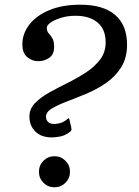

<svg xmlns="http://www.w3.org/2000/svg" viewBox="-20 -780 590 816"><path d="M276.5 -219Q256 -203.5 235.2 -199.8Q214.5 -196 201 -196Q155.5 -196 130.2 -221Q105 -246 105 -285Q105 -317 128.5 -341.5Q152 -366 188.8 -386.5Q225.5 -407 267 -427.5Q308.5 -448 345.2 -472Q382 -496 405.5 -527Q429 -558 429 -600Q429 -655.5 394.8 -684.2Q360.5 -713 301 -713Q269 -713 241.2 -704.8Q213.5 -696.5 196.2 -684.8Q179 -673 179 -662Q179 -647 186.8 -638.5Q194.5 -630 202.2 -617.8Q210 -605.5 210 -580Q210 -548.5 189.2 -534.2Q168.5 -520 142 -520Q116 -520 95.5 -537.5Q75 -555 75 -591Q75 -637 104.8 -675.5Q134.5 -714 189.8 -737Q245 -760 321 -760Q419.5 -760 469.8 -716.2Q520 -672.5 520 -590Q520 -533.5 495 -494Q470 -454.5 431 -427.5Q392 -400.5 347.8 -382Q303.5 -363.5 264.5 -348.8Q225.5 -334 200.5 -319Q175.5 -304 175.5 -283.5Q175.5 -271 184 -262Q192.5 -253 210 -253Q219 -253 234.2 -256.5Q249.5 -260 265 -273Q271 -278.5 273 -277Q275 -275.5 277 -263.5L283 -238Q284.5 -229.5 283.2 -226.2Q282 -223 276.5 -219ZM145.5 -50Q145.5 -77.5 164.8 -96.8Q184 -116 211.5 -116Q239 -116 258.2 -96.8Q277.5 -77.5 277.5 -50Q277.5 -22.5 258.2 -3.2Q239 16 211.5 16Q184 16 164.8 -3.2Q145.5 -22.5 145.5 -50Z"/></svg>

Font: Besley
Style: Italic
Weight: 400
Italic angle: -13°
Designer: Owen Earl
Foundry: indestructible type*
Version: Version 4.000; ttfautohint (v1.8.4.7-5d5b)